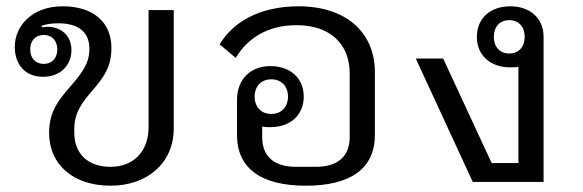

<svg xmlns="http://www.w3.org/2000/svg" viewBox="-20 -578 1851 610"><path d="M331 12C448 12 532 -60 532 -170V-546H452V-173C452 -99 406 -48 331 -48C256 -48 216 -93 216 -156V-169C216 -218 239 -251 275 -292C313 -336 334 -369 334 -426C334 -505 279 -558 179 -558C82 -558 27 -496 27 -429C27 -373 60 -334 117 -334C174 -334 207 -373 207 -419C207 -465 174 -493 130 -493C124 -493 119 -492 114 -491L112 -496C126 -501 144 -504 165 -504C227 -504 264 -478 264 -423C264 -378 243 -349 205 -305C164 -258 136 -222 136 -156C136 -54 214 12 331 12ZM119 -375C93 -375 76 -393 76 -421C76 -449 93 -467 119 -467C145 -467 162 -449 162 -421C162 -393 145 -375 119 -375Z M952 12C1093 12 1171 -42 1171 -149V-349C1171 -476 1078 -558 929 -558C801 -558 718 -505 678 -437L729 -394C764 -453 826 -498 922 -498C1028 -498 1091 -439 1091 -345V-142C1091 -83 1055 -48 984 -48H920C849 -48 813 -83 813 -142V-176C821 -174 830 -174 839 -174C902 -174 945 -212 945 -271C945 -330 902 -368 839 -368C776 -368 733 -326 733 -261V-149C733 -42 811 12 952 12ZM842 -216C810 -216 789 -238 789 -271C789 -304 810 -326 842 -326C874 -326 895 -304 895 -271C895 -238 874 -216 842 -216Z M1707 0V-461C1707 -520 1664 -558 1601 -558C1538 -558 1495 -520 1495 -461C1495 -402 1538 -364 1601 -364C1610 -364 1618 -364 1627 -366V-60H1542L1388 -392H1301L1482 0ZM1598 -408C1568 -408 1549 -429 1549 -461C1549 -493 1568 -514 1598 -514C1628 -514 1647 -493 1647 -461C1647 -429 1628 -408 1598 -408Z"/></svg>

Font: IBM Plex Thai Looped
Style: Regular
Weight: 400
Designer: Mike Abbink, Paul van der Laan, Pieter van Rosmalen, Ben Mitchell, Mark Frömberg
Foundry: Bold Monday
Version: Version 1.0